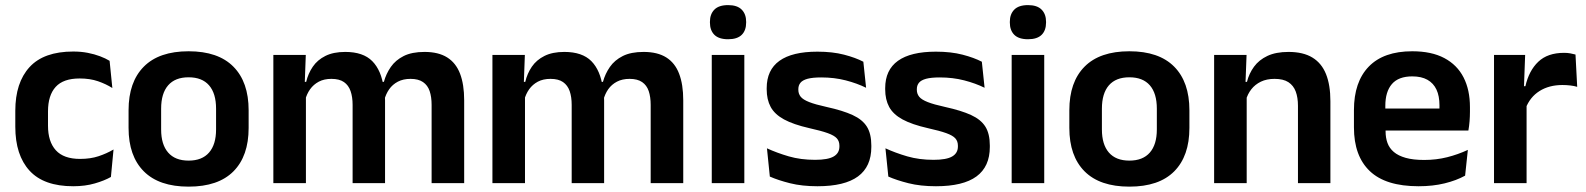

<svg xmlns="http://www.w3.org/2000/svg" viewBox="-20 -700 6062 734"><path d="M260 12Q147.5 12 93 -47.5Q38.5 -107 38.5 -215.5V-276.5Q38.5 -384 93 -443.5Q147.5 -503 260 -503Q290 -503 315.5 -498Q341 -493 362.2 -485Q383.5 -477 399 -467.5L409.5 -363.5Q385 -379 354.5 -389.5Q324 -400 284.5 -400Q222 -400 192.8 -367.8Q163.5 -335.5 163.5 -274V-219.5Q163.5 -158.5 193.5 -125.5Q223.5 -92.5 286 -92.5Q326 -92.5 356.8 -102.8Q387.5 -113 414 -128.5L404 -23.5Q379.5 -9.5 342.5 1.2Q305.5 12 260 12Z M701 13.5Q588 13.5 529.8 -45Q471.5 -103.5 471.5 -211V-278.5Q471.5 -386.5 529.8 -445.2Q588 -504 701 -504Q814 -504 872.2 -445.2Q930.5 -386.5 930.5 -278.5V-211Q930.5 -103.5 872.5 -45Q814.5 13.5 701 13.5ZM701 -86Q752.5 -86 779.2 -116.8Q806 -147.5 806 -205V-284.5Q806 -343 779.2 -373.8Q752.5 -404.5 701 -404.5Q649.5 -404.5 622.8 -373.8Q596 -343 596 -284.5V-205Q596 -147.5 622.8 -116.8Q649.5 -86 701 -86Z M1630 0V-299Q1630 -329.5 1622.5 -351.8Q1615 -374 1597.2 -386.2Q1579.5 -398.5 1549.5 -398.5Q1521.5 -398.5 1501 -387.8Q1480.5 -377 1467.8 -358.8Q1455 -340.5 1449 -317L1435 -387H1447.5Q1456 -418 1474 -444Q1492 -470 1523.2 -485.8Q1554.5 -501.5 1603 -501.5Q1656 -501.5 1689.5 -480.5Q1723 -459.5 1738.8 -418.2Q1754.5 -377 1754.5 -316.5V0ZM1025 0V-490H1149L1144.5 -367L1149.5 -361.5V0ZM1328 0V-299Q1328 -329.5 1320.2 -351.8Q1312.5 -374 1295 -386.2Q1277.5 -398.5 1247 -398.5Q1219 -398.5 1198.8 -387.8Q1178.5 -377 1165.5 -358.8Q1152.5 -340.5 1146.5 -317L1127 -387H1150.5Q1158 -419 1175.8 -445Q1193.5 -471 1224 -486.2Q1254.5 -501.5 1300 -501.5Q1368.5 -501.5 1403.2 -466.2Q1438 -431 1447 -364Q1449 -354.5 1450.5 -341.2Q1452 -328 1452 -316.5V0Z M2467.5 0V-299Q2467.5 -329.5 2460 -351.8Q2452.5 -374 2434.8 -386.2Q2417 -398.5 2387 -398.5Q2359 -398.5 2338.5 -387.8Q2318 -377 2305.2 -358.8Q2292.5 -340.5 2286.5 -317L2272.5 -387H2285Q2293.5 -418 2311.5 -444Q2329.5 -470 2360.8 -485.8Q2392 -501.5 2440.5 -501.5Q2493.5 -501.5 2527 -480.5Q2560.5 -459.5 2576.2 -418.2Q2592 -377 2592 -316.5V0ZM1862.5 0V-490H1986.5L1982 -367L1987 -361.5V0ZM2165.5 0V-299Q2165.5 -329.5 2157.8 -351.8Q2150 -374 2132.5 -386.2Q2115 -398.5 2084.5 -398.5Q2056.5 -398.5 2036.2 -387.8Q2016 -377 2003 -358.8Q1990 -340.5 1984 -317L1964.5 -387H1988Q1995.5 -419 2013.2 -445Q2031 -471 2061.5 -486.2Q2092 -501.5 2137.5 -501.5Q2206 -501.5 2240.8 -466.2Q2275.5 -431 2284.5 -364Q2286.5 -354.5 2288 -341.2Q2289.5 -328 2289.5 -316.5V0Z M2701 0V-490H2825.5V0ZM2763.5 -550Q2728 -550 2711 -567Q2694 -584 2694 -614V-616.5Q2694 -646 2711 -663.2Q2728 -680.5 2763.5 -680.5Q2798.5 -680.5 2815.5 -663.2Q2832.5 -646 2832.5 -616.5V-614Q2832.5 -583.5 2815.5 -566.8Q2798.5 -550 2763.5 -550Z M3105 12Q3046 12 3000.2 0.5Q2954.5 -11 2923 -25L2912 -133Q2950 -115.5 2995.5 -102.2Q3041 -89 3096 -89Q3145 -89 3167 -101.8Q3189 -114.5 3189 -140V-143Q3189 -160 3179.2 -171Q3169.5 -182 3144.5 -191Q3119.5 -200 3074.5 -210Q3013 -224 2977.2 -243.5Q2941.5 -263 2926.2 -291.2Q2911 -319.5 2911 -358.5V-363Q2911 -432.5 2959.8 -467.5Q3008.5 -502.5 3105 -502.5Q3162.5 -502.5 3206.8 -491Q3251 -479.5 3280.5 -464L3291 -364.5Q3256.5 -381.5 3213 -392.8Q3169.5 -404 3119.5 -404Q3086.5 -404 3067.2 -398.8Q3048 -393.5 3040 -383.5Q3032 -373.5 3032 -359.5V-356.5Q3032 -341.5 3041 -330.2Q3050 -319 3073.5 -309.8Q3097 -300.5 3140.5 -291Q3202 -277.5 3239.5 -260.2Q3277 -243 3294 -215.8Q3311 -188.5 3311 -144V-138Q3311 -63 3260 -25.5Q3209 12 3105 12Z M3558 12Q3499 12 3453.2 0.5Q3407.5 -11 3376 -25L3365 -133Q3403 -115.5 3448.5 -102.2Q3494 -89 3549 -89Q3598 -89 3620 -101.8Q3642 -114.5 3642 -140V-143Q3642 -160 3632.2 -171Q3622.5 -182 3597.5 -191Q3572.5 -200 3527.5 -210Q3466 -224 3430.2 -243.5Q3394.5 -263 3379.2 -291.2Q3364 -319.5 3364 -358.5V-363Q3364 -432.5 3412.8 -467.5Q3461.5 -502.5 3558 -502.5Q3615.5 -502.5 3659.8 -491Q3704 -479.5 3733.5 -464L3744 -364.5Q3709.5 -381.5 3666 -392.8Q3622.5 -404 3572.5 -404Q3539.5 -404 3520.2 -398.8Q3501 -393.5 3493 -383.5Q3485 -373.5 3485 -359.5V-356.5Q3485 -341.5 3494 -330.2Q3503 -319 3526.5 -309.8Q3550 -300.5 3593.5 -291Q3655 -277.5 3692.5 -260.2Q3730 -243 3747 -215.8Q3764 -188.5 3764 -144V-138Q3764 -63 3713 -25.5Q3662 12 3558 12Z M3847.5 0V-490H3972V0ZM3910 -550Q3874.5 -550 3857.5 -567Q3840.5 -584 3840.5 -614V-616.5Q3840.5 -646 3857.5 -663.2Q3874.5 -680.5 3910 -680.5Q3945 -680.5 3962 -663.2Q3979 -646 3979 -616.5V-614Q3979 -583.5 3962 -566.8Q3945 -550 3910 -550Z M4297.5 13.5Q4184.5 13.5 4126.2 -45Q4068 -103.5 4068 -211V-278.5Q4068 -386.5 4126.2 -445.2Q4184.5 -504 4297.5 -504Q4410.5 -504 4468.8 -445.2Q4527 -386.5 4527 -278.5V-211Q4527 -103.5 4469 -45Q4411 13.5 4297.5 13.5ZM4297.5 -86Q4349 -86 4375.8 -116.8Q4402.5 -147.5 4402.5 -205V-284.5Q4402.5 -343 4375.8 -373.8Q4349 -404.5 4297.5 -404.5Q4246 -404.5 4219.2 -373.8Q4192.5 -343 4192.5 -284.5V-205Q4192.5 -147.5 4219.2 -116.8Q4246 -86 4297.5 -86Z M4942 0V-295.5Q4942 -327 4933.5 -350Q4925 -373 4905.5 -385.8Q4886 -398.5 4852.5 -398.5Q4822.5 -398.5 4800.2 -387.8Q4778 -377 4763.8 -358.8Q4749.5 -340.5 4743 -317L4723.5 -387H4747Q4755 -419 4774 -445Q4793 -471 4825.2 -486.2Q4857.5 -501.5 4906 -501.5Q4962 -501.5 4997.2 -480Q5032.5 -458.5 5049.2 -416.8Q5066 -375 5066 -313V0ZM4621.5 0V-490H4745.5L4741 -371.5L4746 -361.5V0Z M5403 12Q5277.5 12 5216.8 -45.8Q5156 -103.5 5156 -213V-279Q5156 -387 5212.8 -445.5Q5269.5 -504 5379 -504Q5452.5 -504 5501.5 -478Q5550.5 -452 5575 -404.2Q5599.5 -356.5 5599.5 -290.5V-273Q5599.5 -255 5598 -236.2Q5596.5 -217.5 5593.5 -201H5480.5Q5482 -228.5 5482.5 -253Q5483 -277.5 5483 -297Q5483 -333 5471.5 -357.5Q5460 -382 5437 -395Q5414 -408 5379 -408Q5326.5 -408 5301.2 -378.8Q5276 -349.5 5276 -295.5V-250L5277 -236V-197Q5277 -173.5 5284.2 -153.5Q5291.5 -133.5 5308.5 -119Q5325.5 -104.5 5354 -96.5Q5382.5 -88.5 5424.5 -88.5Q5471 -88.5 5512.5 -99Q5554 -109.5 5591.5 -127L5581 -28.5Q5547.5 -10 5502.5 1Q5457.5 12 5403 12ZM5221.5 -201V-285H5568.5V-201Z M5812.5 -286 5781.5 -370.5H5811.5Q5825 -430 5860.8 -464Q5896.5 -498 5959.5 -498Q5972.5 -498 5983.2 -496Q5994 -494 6003 -491.5L6009.5 -368Q5998.5 -371.5 5983.8 -373.2Q5969 -375 5953 -375Q5902 -375 5865.5 -352Q5829 -329 5812.5 -286ZM5691.5 0V-490H5810.5L5805 -341L5816 -336V0Z"/></svg>

Font: Anek Bangla
Style: Semi-bold
Weight: 600
Designer: Sulekha Rajkumar (Bangla), Yesha Goshar (Latin)
Foundry: Ek Type
Version: Version 1.002;March 21, 2022;FontCreator 13.0.0.2683 64-bit